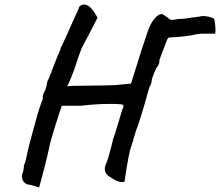

<svg xmlns="http://www.w3.org/2000/svg" viewBox="-20 -739 974 850"><path d="M934 -604Q934 -590 931 -590H879Q856 -590 820 -581Q811 -581 800.5 -579Q790 -577 783 -577Q756 -574 745 -574Q734 -574 729.5 -573Q725 -572 721 -566Q713 -547 697 -504L686 -474Q686 -453 676 -443Q672 -439 662 -414.5Q652 -390 652 -386Q652 -378 649 -368.5Q646 -359 642 -355L635 -331Q600 -204 580 -155Q580 -150 575 -137Q570 -124 570 -119Q568 -112 561 -91Q554 -70 554 -66Q547 -35 540 7Q533 49 531 66Q514 68 503 64Q492 60 482 53.5Q472 47 468 45Q444 32 444 9Q444 -4 453 -22Q456 -27 472 -87L481 -124Q489 -146 495 -166.5Q501 -187 506 -202Q522 -260 526 -264V-274Q523 -279 467 -279Q406 -279 340 -271H280H254Q249 -260 225 -183.5Q201 -107 198 -86Q191 -53 176 5.5Q161 64 153 91Q147 89 129 83.5Q111 78 104 78Q92 75 84.5 65Q77 55 77 42Q77 35 78 31Q81 28 83.5 15.5Q86 3 86 -7Q89 -13 91 -19.5Q93 -26 96 -38Q104 -82 133 -186Q162 -290 169 -297V-308Q169 -311 171 -320Q173 -329 180 -339Q184 -351 186.5 -362.5Q189 -374 190 -380Q194 -385 203.5 -410Q213 -435 216 -443Q223 -462 233.5 -487.5Q244 -513 248 -521V-526Q250 -528 258.5 -546.5Q267 -565 273 -578Q280 -594 310 -661Q312 -665 321 -684Q330 -703 330 -708Q340 -719 352 -719Q367 -719 380.5 -705.5Q394 -692 402 -677L412 -661L375 -589Q360 -562 348 -538.5Q336 -515 336 -511Q333 -504 325.5 -482Q318 -460 309 -432Q295 -394 286 -375Q278 -359 278 -356Q278 -360 389 -360Q406 -360 451 -361Q496 -362 508 -364L560 -369L588 -458Q598 -493 632 -594Q646 -636 664 -656.5Q682 -677 696 -677Q698 -677 705.5 -672.5Q713 -668 721 -662L728 -656Q733 -651 741 -651Q748 -651 755 -652.5Q762 -654 769 -655Q799 -655 832 -662Q842 -662 852 -664Q862 -666 866 -666Q868 -668 878 -668Q891 -668 906.5 -664.5Q922 -661 928 -655Q930 -650 932 -634Q934 -618 934 -604Z"/></svg>

Font: Caveat
Style: Bold
Weight: 700
Designer: Pablo Impallari
Foundry: Pablo Impallari
Version: Version 1.500; ttfautohint (v1.6)